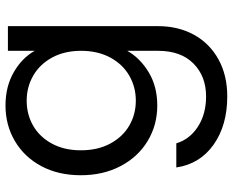

<svg xmlns="http://www.w3.org/2000/svg" viewBox="-96 -502 867 716"><g transform="rotate(-90 338.0 -143.5)"><path d="M303 -557Q374 -557 427.5 -526Q481 -495 507 -448V-548H599V12Q599 87 567 145.5Q535 204 475.5 237Q416 270 337 270Q229 270 157 219Q85 168 72 80H162Q177 130 224 160.5Q271 191 337 191Q412 191 459.5 144Q507 97 507 12V-103Q480 -55 427 -23Q374 9 303 9Q230 9 170.5 -27Q111 -63 77 -128Q43 -193 43 -276Q43 -360 77 -423.5Q111 -487 170.5 -522Q230 -557 303 -557ZM507 -275Q507 -337 482 -383Q457 -429 414.5 -453.5Q372 -478 321 -478Q270 -478 228 -454Q186 -430 161 -384Q136 -338 136 -276Q136 -213 161 -166.5Q186 -120 228 -95.5Q270 -71 321 -71Q372 -71 414.5 -95.5Q457 -120 482 -166.5Q507 -213 507 -275Z"/></g></svg>

Font: MSTAGE
Style: Regular
Weight: 400
Designer: Ninad Kale (Devanagari), Jonny Pinhorn (Latin)
Foundry: Indian Type Foundry
Version: 4.004